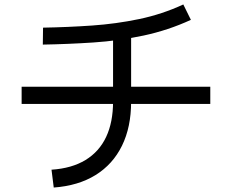

<svg xmlns="http://www.w3.org/2000/svg" viewBox="-20 -795 1040 861"><path d="M172 -595 173 -671Q285 -673 393 -680.5Q501 -688 604 -709.5Q707 -731 802 -775L836 -706Q734 -659 623.5 -635.5Q513 -612 399 -604.5Q285 -597 172 -595ZM923 -406V-329H77V-406ZM221 46 211 -34Q302 -40 363.5 -77.5Q425 -115 456 -181Q487 -247 487 -339V-656H568V-339Q568 -225 527 -141.5Q486 -58 408.5 -10Q331 38 221 46Z"/></svg>

Font: Murecho Thin
Style: Regular
Weight: 400
Version: Version 1.010